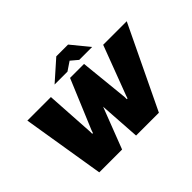

<svg xmlns="http://www.w3.org/2000/svg" viewBox="-172 -1219 1537 1537"><g transform="rotate(-45 597.0 -450.0)"><path d="M663.3 -900H730L852.5 -750H706.7L647.5 -800L573.3 -750H427.5L596.7 -900ZM69.2 -700H335.8L361.7 -283.3V-258.3H370L378.3 -283.3L552.5 -700H710.8L753.3 -283.3V-258.3H761.7L770 -283.3L927.5 -700H1194.2L858.3 0H600L576.7 -350L441.7 0H183.3Z"/></g></svg>

Font: BoonTook
Style: Italic
Weight: 400
Italic angle: -9°
Designer: Sungsit Sawaiwan
Foundry: FontUni
Version: Version 3.0